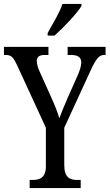

<svg xmlns="http://www.w3.org/2000/svg" viewBox="-23 -951 554 971"><path d="M218 -784V-771H253C301 -814 369 -886 389 -921V-931H293C278 -886 246 -835 218 -784ZM127 0H385V-41H367C332 -41 302 -52 302 -116V-305L436 -596C463 -655 479 -673 503 -673H511V-714H319V-673H336C367 -673 388 -664 388 -635C388 -619 381 -595 370 -570L320 -458C302 -416 287 -380 277 -353C268 -384 254 -419 236 -459L177 -590C170 -604 163 -628 163 -643C163 -659 172 -673 201 -673H222V-714H-3V-673H7C35 -673 46 -659 64 -620L209 -305V-111C209 -52 179 -41 142 -41H127Z"/></svg>

Font: Noto Serif Georgian ExtraCondensed
Style: Regular
Weight: 400
Width: 2
Designer: Monotype Design Team, Akaki Razmadze
Foundry: Google LLC
Version: Version 2.003